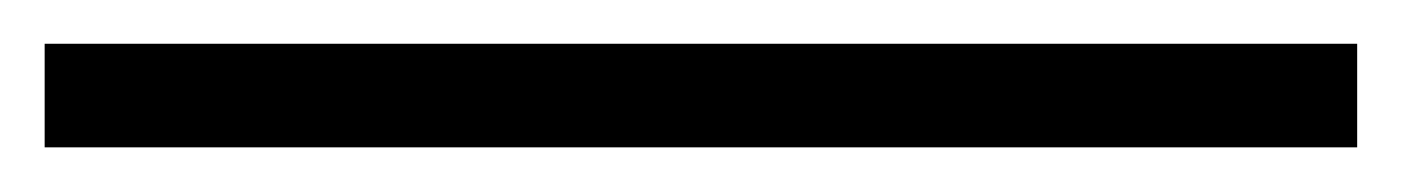

<svg xmlns="http://www.w3.org/2000/svg" viewBox="-20 -399 628 86"><path d="M0 -333H587.9V-379.4H0Z"/></svg>

Font: LOB TGL 0-17
Style: Regular
Weight: 400
Designer: Peter Wiegel + adaptations and expanded glyphset by Studio LOB
Foundry: Peter Wiegel + adaptations and expanded glyphset by Studio LOB
Version: Version 1.003;Glyphs 3.1.2 (3151)